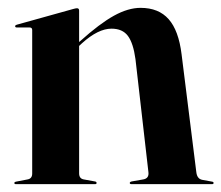

<svg xmlns="http://www.w3.org/2000/svg" viewBox="-20 -469 564 489"><path d="M181.5 -442V-362L184.5 -364.5Q234 -409 270.2 -429Q306.5 -449 338 -449Q384 -449 409.5 -420.2Q435 -391.5 442.5 -330.5L480 -30.5Q482 -13.5 495 -11L519.5 -6.5Q524 -6 524 -3Q524 0 520 0H315Q310.5 0 310.5 -3Q310.5 -6 316 -7L344.5 -12Q360 -14.5 358 -30.5L325 -318.5Q319.5 -359 305.8 -377.5Q292 -396 264 -396Q230 -396 189 -359L181.5 -352V-27.5Q181.5 -14 193.5 -12L221 -7Q226 -6.5 226 -3Q226 0 222 0H20.5Q16.5 0 16.5 -3Q16.5 -5.5 21.5 -6.5L50 -12Q62 -14 62 -27V-392.5Q62 -399 55.5 -399H23Q18.5 -399 18.5 -402.5Q18.5 -404.5 22.5 -406L166 -446Q173 -448 176 -448Q181.5 -448 181.5 -442Z"/></svg>

Font: Fraunces 144pt S000 SemiBold
Style: Regular
Weight: 600
Version: Version 1.000; ttfautohint (v1.8.3)